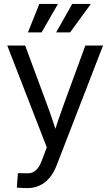

<svg xmlns="http://www.w3.org/2000/svg" viewBox="-20 -755 563 980"><path d="M65.9 202.6 71.3 128.9 112.8 129.4Q131.3 130.9 145.8 125Q160.2 119.1 172.1 104.5Q184.1 89.8 193.4 64.5L218.8 -2.9L17.1 -522.5H108.4L220.7 -219.7Q235.8 -179.2 249 -139.4Q262.2 -99.6 274.9 -60.1H250.5Q263.2 -99.6 276.6 -139.6Q290 -179.7 304.7 -219.7L415.5 -522.5H505.9L267.6 92.8Q252.9 129.4 231.4 154.3Q210 179.2 181.9 192.1Q153.8 205.1 120.1 205.1Q105 205.1 91.3 204.3Q77.6 203.6 65.9 202.6ZM192.4 -589.8H122.6L180.7 -734.9H275.9ZM337.9 -589.8H266.6L348.6 -734.9H443.8Z"/></svg>

Font: Inter 28pt
Style: Regular
Weight: 400
Designer: Rasmus Andersson
Foundry: rsms
Version: Version 4.001;git-66647c0bb